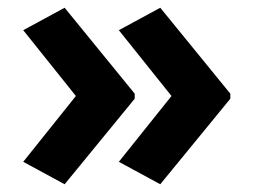

<svg xmlns="http://www.w3.org/2000/svg" viewBox="-20 -573 655 496"><path d="M575 -318 394 -97 287 -155 423 -325 287 -495 394 -553 575 -331ZM328 -318 147 -97 40 -155 176 -325 40 -495 147 -553 328 -331Z"/></svg>

Font: Noto Sans Tamil UI
Style: Regular
Weight: 400
Designer: Jelle Bosma - Monotype Design Team
Foundry: Monotype Imaging Inc.
Version: Version 2.004